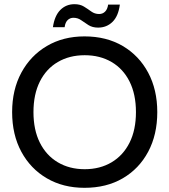

<svg xmlns="http://www.w3.org/2000/svg" viewBox="-20 -886 810 918"><path d="M384 12Q282 12 204 -33.5Q126 -79 82 -160.5Q38 -242 38 -350Q38 -457 82 -538.5Q126 -620 204 -666Q282 -712 384 -712Q489 -712 567 -666Q645 -620 688.5 -538.5Q732 -457 732 -350Q732 -242 688.5 -160.5Q645 -79 567 -33.5Q489 12 384 12ZM385 -77Q458 -77 513.5 -110Q569 -143 599.5 -204Q630 -265 630 -350Q630 -435 599.5 -496Q569 -557 513.5 -589.5Q458 -622 385 -622Q312 -622 256.5 -589.5Q201 -557 170.5 -496Q140 -435 140 -350Q140 -265 170.5 -204Q201 -143 256.5 -110Q312 -77 385 -77ZM449 -754Q422 -754 403 -766Q384 -778 368 -789.5Q352 -801 331 -801Q315 -801 303.5 -790Q292 -779 289 -756H233Q241 -811 268.5 -838.5Q296 -866 336 -866Q363 -866 381.5 -854.5Q400 -843 416.5 -831Q433 -819 454 -819Q471 -819 482.5 -830.5Q494 -842 497 -864H553Q546 -809 518 -781.5Q490 -754 449 -754Z"/></svg>

Font: DM Sans 9pt 36pt Medium
Style: Regular
Weight: 500
Version: Version 4.004;gftools[0.9.30]